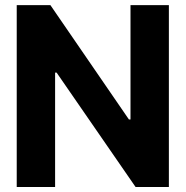

<svg xmlns="http://www.w3.org/2000/svg" viewBox="-20 -748 742 768"><path d="M655.5 -727.5V0H522.3L206.4 -457.6H200.4V0H46.9V-727.5H181.6L495.7 -270.1H502V-727.5Z"/></svg>

Font: Inter Tight
Style: Regular
Weight: 400
Designer: Rasmus Andersson
Foundry: rsms
Version: Version 3.002